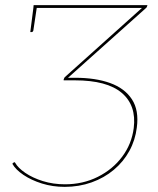

<svg xmlns="http://www.w3.org/2000/svg" viewBox="-20 -720 616 748"><path d="M232 8Q185 8 143.5 -5Q102 -18 71.5 -38.5Q41 -59 28 -82L32 -86Q34 -87 34.5 -87.5Q35 -88 36 -88Q37 -88 38 -87.5Q39 -87 39 -86Q50 -66 78.5 -46.5Q107 -27 147 -14.5Q187 -2 233 -2Q303 -2 361 -31Q419 -60 456 -109.5Q493 -159 501 -221Q512 -309 454.5 -358Q397 -407 272 -407H228V-410Q229 -413 230 -415.5Q231 -418 232 -419L533 -689H110L111 -700H554V-698Q553 -696 552 -693Q551 -690 548 -688L245 -417H274Q352 -417 409 -396.5Q466 -376 494 -333Q522 -290 513 -223Q507 -174 484 -132Q461 -90 423.5 -58.5Q386 -27 337 -9.5Q288 8 232 8ZM124 -695 110 -602Q110 -600 108 -597.5Q106 -595 104 -595H98L110 -689Z"/></svg>

Font: Aleo Thin
Style: Italic
Weight: 250
Italic angle: -7°
Designer: Alessio Laiso
Foundry: Alessio Laiso
Version: Version 2.001;gftools[0.9.29]